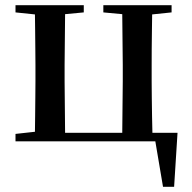

<svg xmlns="http://www.w3.org/2000/svg" viewBox="-20 -547 743 743"><path d="M40 0V-28.8L115.2 -37.1Q115.7 -64.9 116 -99.9Q116.2 -134.8 116.7 -169.7Q117.2 -204.6 117.2 -231.9V-295.9Q117.2 -323.7 116.7 -358.4Q116.2 -393.1 116 -428Q115.7 -462.9 115.2 -491.2L40 -499V-526.9H304.2V-499L231.9 -492.2L230 -295.9V-231.9L231.9 -33.2H453.1L455.1 -231.9V-295.9L453.1 -492.2L379.9 -499V-526.9H644V-499L568.8 -491.2Q568.4 -462.9 567.9 -428Q567.4 -393.1 567.1 -358.4Q566.9 -323.7 566.9 -295.9V-231.9Q566.9 -204.1 567.4 -168.5Q567.9 -132.8 568.4 -97.2Q568.8 -61.5 569.8 -33.2H667L653.8 175.8H610.8L581.1 0Z"/></svg>

Font: Source Han Serif TW SemiBold
Style: Regular
Weight: 600
Designer: Ryoko NISHIZUKA Ë•øÂ°öÊ∂ºÂ≠ê (kana & ideographs); Frank Grie√ühammer (Latin, Greek & Cyrillic); Wenlong ZHANG Âº†ÊñáÈæô 
Foundry: Adobe
Version: Version 2.003;hotconv 1.1.1;makeotfexe 2.6.0